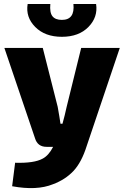

<svg xmlns="http://www.w3.org/2000/svg" viewBox="-20 -738 625 965"><path d="M349 -718H463Q473 -652 424.5 -602.5Q376 -553 291 -553Q206 -553 157 -602.5Q108 -652 119 -718H233Q229 -675 243.5 -656.5Q258 -638 291 -638Q357 -638 349 -718ZM582 -497 416 -5Q390 78 349 121.5Q308 165 246 188Q165 221 41 198L56 80Q152 83 195 59Q225 43 247 0H214Q169 0 156 -43L2 -497H195L270 -201Q280 -145 284 -116H294Q306 -159 315 -201L388 -497Z"/></svg>

Font: Exo 2.0 Extra Bold
Style: Regular
Weight: 800
Designer: Natanael Gama
Version: Version 1.001;PS 001.001;hotconv 1.0.70;makeotf.lib2.5.58329